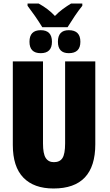

<svg xmlns="http://www.w3.org/2000/svg" viewBox="-20 -1064 629 1094"><path d="M365 -909Q386 -943 407 -974Q428 -1005 449 -1031V-1044H385Q362 -1030 338 -1012.5Q314 -995 293 -973Q255 -1014 200 -1044H137V-1031Q159 -1002 179.5 -972.5Q200 -943 221 -909ZM438 -826Q438 -892 372 -892Q310 -892 310 -826Q310 -761 372 -761Q438 -761 438 -826ZM276 -826Q276 -892 212 -892Q148 -892 148 -826Q148 -761 212 -761Q276 -761 276 -826ZM351 -714V-247Q351 -187 336 -163.5Q321 -140 287 -140Q256 -140 240.5 -164Q225 -188 225 -246V-714H53V-238Q53 -114 113 -52Q173 10 285 10Q523 10 523 -242V-714Z"/></svg>

Font: Noto Sans Display Condensed Black
Style: Regular
Weight: 900
Width: 3
Designer: Monotype Design team
Foundry: Monotype Imaging Inc.
Version: 1.000